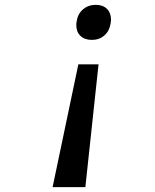

<svg xmlns="http://www.w3.org/2000/svg" viewBox="-20 -779 640 794"><path d="M333 -5H197.5L304 -513H387.5ZM439 -698.5Q439 -691 437.5 -682.5Q433 -651.5 412 -632.8Q391 -614 360 -614Q330 -614 312.8 -630.5Q295.5 -647 295.5 -675Q295.5 -682.5 297 -690.5Q301.5 -721.5 323.2 -740.2Q345 -759 376 -759Q405.5 -759 422.2 -742.5Q439 -726 439 -698.5Z"/></svg>

Font: JuliaMono Light
Style: Italic
Weight: 300
Italic angle: -9°
Monospace: yes
Designer: cormullion
Foundry: corm
Version: Version 0.054; ttfautohint (v1.8.4)